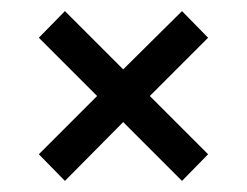

<svg xmlns="http://www.w3.org/2000/svg" viewBox="-20 -553 445 346"><path d="M50 -275 155 -380 50 -485 97 -533 202 -428 308 -533 355 -485 250 -380 355 -275 308 -227 202 -333 97 -227Z"/></svg>

Font: Big Shoulders Display SemiBold
Style: Regular
Weight: 600
Designer: Patric King
Foundry: XO Type Co
Version: Version 1.000; ttfautohint (v1.8.2)